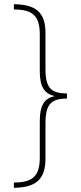

<svg xmlns="http://www.w3.org/2000/svg" viewBox="-20 -734 383 912"><path d="M46 133V158C148 157 196 120 196 20V-148C196 -242 225 -265 298 -266V-290C225 -291 196 -313 196 -406V-578C196 -677 148 -713 46 -714V-689C135 -689 169 -659 169 -570V-396C169 -325 189 -289 239 -278V-277C189 -267 169 -231 169 -158V14C169 103 135 133 46 133Z"/></svg>

Font: Noto Sans Hebrew Condensed Thin
Style: Regular
Weight: 100
Width: 3
Designer: Monotype Design Team
Foundry: Monotype Imaging Inc.
Version: Version 2.004